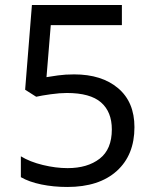

<svg xmlns="http://www.w3.org/2000/svg" viewBox="-20 -734 612 764"><path d="M275 -438Q385 -438 450 -383Q515 -328 515 -228Q515 -117 444.5 -53.5Q374 10 248 10Q193 10 144.5 0Q96 -10 63 -29V-112Q99 -90 150.5 -77.5Q202 -65 249 -65Q328 -65 376.5 -102.5Q425 -140 425 -219Q425 -289 382 -326.5Q339 -364 246 -364Q218 -364 182 -359Q146 -354 124 -349L80 -377L107 -714H465V-634H182L165 -427Q182 -430 211 -434Q240 -438 275 -438Z"/></svg>

Font: Noto Sans Pahawh Hmong
Style: Regular
Weight: 400
Designer: Monotype Design Team
Foundry: Monotype Imaging Inc.
Version: Version 2.001; ttfautohint (v1.8.4.7-5d5b)